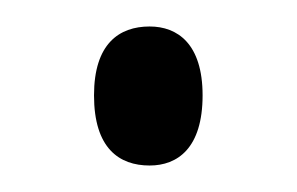

<svg xmlns="http://www.w3.org/2000/svg" viewBox="-20 -429 224 145"><path d="M93 -304C114 -304 133 -317 133 -357C133 -396 114 -409 93 -409C70 -409 51 -396 51 -357C51 -317 70 -304 93 -304Z"/></svg>

Font: Noto Serif Tamil ExtraCondensed Light
Style: Italic
Weight: 300
Width: 2
Italic angle: -12°
Designer: Indian Type Foundry, Tom Grace, and the Monotype Design Team
Foundry: Monotype Imaging Inc.
Version: Version 2.003